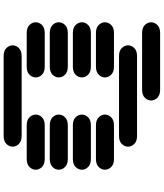

<svg xmlns="http://www.w3.org/2000/svg" viewBox="56 -957 888 1040"><g transform="rotate(-90 500.0 -437.0)"><path d="M534.2 -13.7Q504.9 -13.7 490.2 -28.8Q475.6 -43.9 475.6 -62.5Q475.6 -81.1 490.2 -96.2Q504.9 -111.3 534.2 -111.3H840.8Q870.1 -111.3 884.8 -96.2Q899.4 -81.1 899.4 -62.5Q899.4 -43.9 884.8 -28.8Q870.1 -13.7 840.8 -13.7ZM284.2 -138.7Q254.9 -138.7 240.2 -153.8Q225.6 -168.9 225.6 -187.5Q225.6 -206.1 240.2 -221.2Q254.9 -236.3 284.2 -236.3H715.8Q745.1 -236.3 759.8 -221.2Q774.4 -206.1 774.4 -187.5Q774.4 -168.9 759.8 -153.8Q745.1 -138.7 715.8 -138.7ZM159.2 -263.7Q129.9 -263.7 115.2 -278.8Q100.6 -293.9 100.6 -312.5Q100.6 -331.1 115.2 -346.2Q129.9 -361.3 159.2 -361.3H340.8Q370.1 -361.3 384.8 -346.2Q399.4 -331.1 399.4 -312.5Q399.4 -293.9 384.8 -278.8Q370.1 -263.7 340.8 -263.7ZM659.2 -263.7Q629.9 -263.7 615.2 -278.8Q600.6 -293.9 600.6 -312.5Q600.6 -331.1 615.2 -346.2Q629.9 -361.3 659.2 -361.3H840.8Q870.1 -361.3 884.8 -346.2Q899.4 -331.1 899.4 -312.5Q899.4 -293.9 884.8 -278.8Q870.1 -263.7 840.8 -263.7ZM159.2 -388.7Q129.9 -388.7 115.2 -403.8Q100.6 -418.9 100.6 -437.5Q100.6 -456.1 115.2 -471.2Q129.9 -486.3 159.2 -486.3H340.8Q370.1 -486.3 384.8 -471.2Q399.4 -456.1 399.4 -437.5Q399.4 -418.9 384.8 -403.8Q370.1 -388.7 340.8 -388.7ZM659.2 -388.7Q629.9 -388.7 615.2 -403.8Q600.6 -418.9 600.6 -437.5Q600.6 -456.1 615.2 -471.2Q629.9 -486.3 659.2 -486.3H840.8Q870.1 -486.3 884.8 -471.2Q899.4 -456.1 899.4 -437.5Q899.4 -418.9 884.8 -403.8Q870.1 -388.7 840.8 -388.7ZM159.2 -513.7Q129.9 -513.7 115.2 -528.8Q100.6 -543.9 100.6 -562.5Q100.6 -581.1 115.2 -596.2Q129.9 -611.3 159.2 -611.3H340.8Q370.1 -611.3 384.8 -596.2Q399.4 -581.1 399.4 -562.5Q399.4 -543.9 384.8 -528.8Q370.1 -513.7 340.8 -513.7ZM659.2 -513.7Q629.9 -513.7 615.2 -528.8Q600.6 -543.9 600.6 -562.5Q600.6 -581.1 615.2 -596.2Q629.9 -611.3 659.2 -611.3H840.8Q870.1 -611.3 884.8 -596.2Q899.4 -581.1 899.4 -562.5Q899.4 -543.9 884.8 -528.8Q870.1 -513.7 840.8 -513.7ZM159.2 -638.7Q129.9 -638.7 115.2 -653.8Q100.6 -668.9 100.6 -687.5Q100.6 -706.1 115.2 -721.2Q129.9 -736.3 159.2 -736.3H340.8Q370.1 -736.3 384.8 -721.2Q399.4 -706.1 399.4 -687.5Q399.4 -668.9 384.8 -653.8Q370.1 -638.7 340.8 -638.7ZM659.2 -638.7Q629.9 -638.7 615.2 -653.8Q600.6 -668.9 600.6 -687.5Q600.6 -706.1 615.2 -721.2Q629.9 -736.3 659.2 -736.3H840.8Q870.1 -736.3 884.8 -721.2Q899.4 -706.1 899.4 -687.5Q899.4 -668.9 884.8 -653.8Q870.1 -638.7 840.8 -638.7ZM284.2 -763.7Q254.9 -763.7 240.2 -778.8Q225.6 -793.9 225.6 -812.5Q225.6 -831.1 240.2 -846.2Q254.9 -861.3 284.2 -861.3H715.8Q745.1 -861.3 759.8 -846.2Q774.4 -831.1 774.4 -812.5Q774.4 -793.9 759.8 -778.8Q745.1 -763.7 715.8 -763.7Z"/></g></svg>

Font: Sixtyfour Normal
Style: Regular
Weight: 400
Monospace: yes
Designer: Jens Kutilek
Foundry: Jens Kutilek
Version: Version 2.000